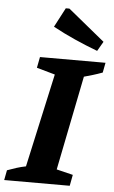

<svg xmlns="http://www.w3.org/2000/svg" viewBox="-89 -961 595 1001"><g transform="rotate(5 208.5 -460.0)"><path d="M-28 0 -18 -52Q6 -61 30 -68.5Q54 -76 79 -81L187 -571L91 -598L102 -655H445L435 -603Q408 -593 384.5 -586Q361 -579 339 -573L240 -79L326 -58L315 0ZM396 -713Q335 -736 276.5 -762Q218 -788 161 -819L214 -920H233L425 -763Z"/></g></svg>

Font: Piazzolla
Style: Bold Italic
Weight: 700
Italic angle: -11.3°
Designer: Juan Pablo del Peral
Foundry: Huerta Tipografica
Version: Version 1.330